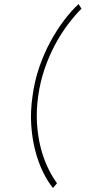

<svg xmlns="http://www.w3.org/2000/svg" viewBox="-20 -767 440 950"><path d="M141 -292Q151 -367 174.5 -435Q198 -503 229.5 -561Q261 -619 297 -666.5Q333 -714 369 -747L383 -724Q350 -691 316 -646Q282 -601 252.5 -546Q223 -491 201 -427Q179 -363 169 -292Q159 -221 163 -157Q167 -93 181 -38Q195 17 216.5 62Q238 107 262 140L242 163Q215 130 192 82.5Q169 35 154 -23Q139 -81 134.5 -149Q130 -217 141 -292Z"/></svg>

Font: Josefin Slab Light
Style: Italic
Weight: 300
Italic angle: -12°
Designer: Santiago Orozco
Foundry: Typemade
Version: Version 2.000